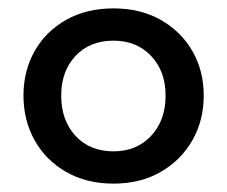

<svg xmlns="http://www.w3.org/2000/svg" viewBox="-20 -428 541 458"><path d="M251 10Q186 10 137.5 -18Q89 -46 62.5 -93.5Q36 -141 36 -200Q36 -259 62.5 -306Q89 -353 137.5 -380.5Q186 -408 251 -408Q315 -408 363.5 -380.5Q412 -353 439 -306Q466 -259 466 -200Q466 -141 439 -93.5Q412 -46 363.5 -18Q315 10 251 10ZM251 -67Q306 -67 340.5 -104Q375 -141 375 -200Q375 -258 340.5 -294.5Q306 -331 251 -331Q194 -331 160 -294.5Q126 -258 126 -200Q126 -141 160 -104Q194 -67 251 -67Z"/></svg>

Font: Rokkitt Medium
Style: Regular
Weight: 500
Version: Version 3.103